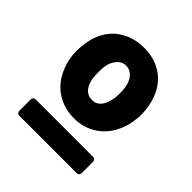

<svg xmlns="http://www.w3.org/2000/svg" viewBox="-140 -806 673 673"><g transform="rotate(45 197.0 -469.0)"><path d="M50 -459Q36 -493 36 -534Q36 -552 39.5 -574Q43 -596 49 -611Q67 -658 106 -683Q145 -708 198 -708Q247 -708 285 -683.5Q323 -659 341 -612Q355 -576 355 -536Q355 -518 351.5 -497Q348 -476 341 -459Q322 -411 284 -385Q246 -359 197 -359Q146 -359 107.5 -385Q69 -411 50 -459ZM240 -482Q249 -503 249 -534Q249 -568 241 -585Q226 -619 195 -619Q167 -619 151 -585Q143 -569 143 -534Q143 -499 151 -482Q164 -449 197 -449Q226 -449 240 -482ZM55 -311H340Q345 -311 348.5 -307.5Q352 -304 352 -299V-242Q352 -237 348.5 -233.5Q345 -230 340 -230H55Q50 -230 46.5 -233.5Q43 -237 43 -242V-299Q43 -304 46.5 -307.5Q50 -311 55 -311Z"/></g></svg>

Font: BARLOWEXTRABOLD
Style: Regular
Weight: 800
Designer: Jeremy Tribby
Foundry: Tribby Type
Version: Version 1.422